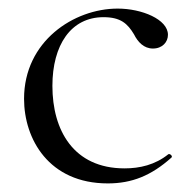

<svg xmlns="http://www.w3.org/2000/svg" viewBox="-20 -415 451 447"><path d="M231 12C287 12 332 -6 379 -48C383 -51 376 -58 372 -56C341 -31 305 -23 270 -23C151 -23 102 -112 102 -215C102 -310 145 -375 221 -375C261 -375 277 -360 292 -335C301 -317 315 -302 336 -302C358 -302 371 -317 371 -334C371 -370 310 -395 254 -395C152 -395 36 -319 36 -185C36 -91 94 12 231 12Z"/></svg>

Font: Cormorant Garamond
Style: Regular
Weight: 400
Designer: Christian Thalmann (Catharsis Fonts)
Foundry: Catharsis Fonts
Version: Version 4.002;Glyphs 3.4 (3410)